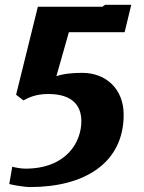

<svg xmlns="http://www.w3.org/2000/svg" viewBox="-20 -587 585 780"><path d="M29.8 90.3 17.6 160.6C29.8 164.1 77.1 172.9 102.5 172.9C323.2 172.9 482.4 75.7 482.4 -121.1C482.4 -225.6 410.6 -291 314.5 -291C257.3 -291 222.7 -283.2 209 -277.3L259.8 -456.1H486.3L513.2 -567.4H406.7L396 -559.6H133.8L45.4 -202.1L75.2 -179.2C98.1 -191.4 126.5 -205.1 176.3 -205.1C275.9 -205.1 310.5 -156.2 310.5 -94.7C310.5 -8.8 249 98.1 83 98.1C64.9 98.1 40 93.3 29.8 90.3Z"/></svg>

Font: Merriweather
Style: Heavy Italic
Weight: 900
Italic angle: -7.5°
Designer: Eben Sorkin
Foundry: Eben Sorkin
Version: Version 1.001